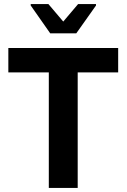

<svg xmlns="http://www.w3.org/2000/svg" viewBox="-20 -924 622 944"><path d="M220 0V-568H21V-688H561V-568H362V0ZM227 -760 131 -897V-904H218L291 -818L364 -904H452V-897L355 -760Z"/></svg>

Font: Saira Thin SemiBold
Style: Regular
Weight: 600
Version: Version 1.101